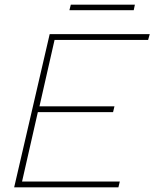

<svg xmlns="http://www.w3.org/2000/svg" viewBox="-20 -807 665 827"><path d="M561 -787 556 -763H279L285 -787ZM41 0 194 -660H625L618 -635H215L150 -349H473L467 -324H143L75 -25H496L490 0Z"/></svg>

Font: Elaine Sans ExtraLight
Style: Italic
Weight: 275
Italic angle: -13°
Designer: Wei Huang
Foundry: Wei Huang
Version: Version 2.001;December 24, 2019;FontCreator 12.0.0.2547 64-b